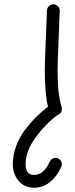

<svg xmlns="http://www.w3.org/2000/svg" viewBox="-20 -540 350 900"><path d="M240 200Q253 200 261.5 209Q270 218 270 230Q270 236 267 242Q249 284 216 312Q183 340 140 340Q94 340 67 307.5Q40 275 40 230Q40 188 55 146.5Q70 105 96 70.5Q122 36 148.5 9.5Q175 -17 205 -40Q190 -99 190 -210Q190 -250 195 -362.5Q200 -475 200 -490Q200 -502 209 -511Q218 -520 230 -520Q242 -520 251 -511Q260 -502 260 -490Q260 -472 255 -359.5Q250 -247 250 -210Q250 -148 254.5 -110.5Q259 -73 264 -55.5Q269 -38 270 -33Q270 -31 270 -30V-29Q270 -8 251 -2Q192 42 146 105.5Q100 169 100 230Q100 280 140 280Q185 280 213 218Q221 200 240 200Z"/></svg>

Font: Pecita
Style: Book
Weight: 400
Width: 7
Version: Version 4.3